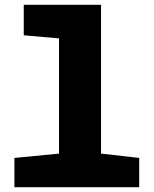

<svg xmlns="http://www.w3.org/2000/svg" viewBox="-20 -780 640 800"><path d="M40 0V-122L226 -140V-620L79 -633V-760H401V-140L560 -122V0Z"/></svg>

Font: Noto Sans Mono Black
Style: Regular
Weight: 900
Designer: Monotype Design Team
Foundry: Monotype Imaging Inc.
Version: Version 2.014